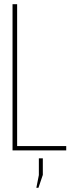

<svg xmlns="http://www.w3.org/2000/svg" viewBox="-20 -720 373 919"><path d="M297 0H40V-700H62V-21H297ZM154 179 166 118V38H185V117L164 179Z"/></svg>

Font: Bebas Neue Light
Style: Regular
Weight: 300
Designer: Ryoichi Tsunekawa
Foundry: Ryoichi Tsunekawa
Version: Version 1.003;PS 001.003;hotconv 1.0.70;makeotf.lib2.5.58329